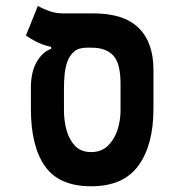

<svg xmlns="http://www.w3.org/2000/svg" viewBox="-20 -632 626 661"><path d="M293.9 9.3Q184.1 9.3 135.3 -59.1Q86.4 -127.4 86.4 -257.3V-329.6Q86.4 -384.3 106.2 -418.7Q126 -453.1 156.2 -463.9V-470.7Q129.9 -476.1 108.2 -486.8Q86.4 -497.6 69.3 -509.8L110.4 -611.8Q121.6 -604.5 146 -595.2Q170.4 -585.9 195.8 -585.9H301.8Q405.3 -585.9 456.8 -536.4Q508.3 -486.8 508.3 -391.1V-257.3Q508.3 -132.8 456.5 -61.8Q404.8 9.3 293.9 9.3ZM293.9 -108.4Q328.6 -108.4 351.1 -129.9Q373.5 -151.4 384.3 -184.3Q395 -217.3 395 -251.5V-342.8Q395 -415 369.4 -441.4Q343.8 -467.8 296.4 -467.8H277.8Q250 -467.8 234.4 -453.9Q218.8 -439.9 211.4 -418.2Q204.1 -396.5 202.1 -372.6Q200.2 -348.6 200.2 -329.1V-251.5Q200.2 -217.3 209 -184.3Q217.8 -151.4 238.3 -129.9Q258.8 -108.4 293.9 -108.4Z"/></svg>

Font: CaskaydiaCove NFP SemiBold
Style: Regular
Weight: 600
Designer: Aaron Bell
Foundry: Saja Typeworks
Version: Version 2111.001; VTT 6.35;Nerd Fonts 3.1.1